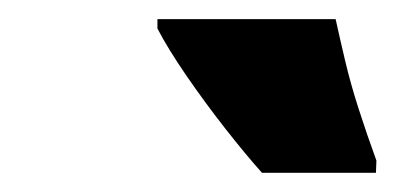

<svg xmlns="http://www.w3.org/2000/svg" viewBox="-20 -786 412 200"><path d="M252.9 -606Q236.3 -624.5 214.8 -651.9Q193.4 -679.2 174.1 -707.3Q154.8 -735.4 144 -756.3V-766.1H329.6Q334 -746.1 339.6 -722.4Q345.2 -698.7 353.5 -672.9Q361.8 -647 372.1 -618.7L371.6 -606Z"/></svg>

Font: Open Sans SemiCondensed ExtraBold
Style: Italic
Weight: 800
Width: 4
Italic angle: -12°
Designer: Monotype Design Team
Foundry: Monotype Imaging Inc.
Version: Version 3.003